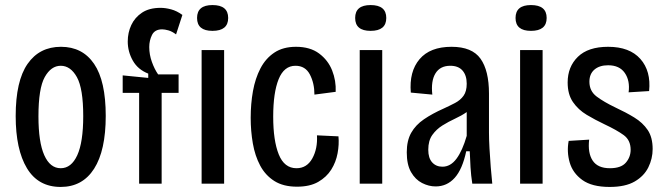

<svg xmlns="http://www.w3.org/2000/svg" viewBox="-20 -726 2632 759"><path d="M220 13Q131 13 86.5 -61Q42 -135 42 -267Q42 -406 89 -473.5Q136 -541 221 -541Q306 -541 352 -473.5Q398 -406 398 -268Q398 -131 352 -59Q306 13 220 13ZM220 -61Q262 -61 285.5 -112.5Q309 -164 309 -267Q309 -376 284 -421Q259 -466 220 -466Q182 -466 157 -421.5Q132 -377 132 -266Q132 -164 155 -112.5Q178 -61 220 -61Z M530 0V-359H465V-428L566 -418V-435Q525 -451 505 -486.5Q485 -522 485 -562Q485 -597 499 -627Q513 -657 541.5 -676Q570 -695 615 -695Q634 -695 656.5 -689Q679 -683 701 -667L676 -590Q660 -602 645.5 -606Q631 -610 621 -610Q592 -610 581 -588Q570 -566 570 -540Q570 -510 580.5 -481Q591 -452 605 -432H686V-359H619V0Z M777 0V-528H866V0ZM820 -604Q759 -604 759 -655Q759 -706 820 -706Q882 -706 882 -655Q882 -604 820 -604Z M1154 12Q1100 12 1064.5 -10.5Q1029 -33 1008.5 -71.5Q988 -110 979.5 -159Q971 -208 971 -260Q971 -316 980 -366Q989 -416 1009.5 -455.5Q1030 -495 1064.5 -518Q1099 -541 1150 -541Q1206 -541 1241.5 -514.5Q1277 -488 1293 -447.5Q1309 -407 1307 -363L1223 -352Q1223 -397 1205 -431.5Q1187 -466 1148 -466Q1103 -466 1081.5 -413Q1060 -360 1060 -265Q1060 -170 1082 -115.5Q1104 -61 1152 -61Q1193 -61 1214.5 -99.5Q1236 -138 1233 -191L1318 -187Q1321 -155 1314.5 -120Q1308 -85 1289.5 -55.5Q1271 -26 1238 -7Q1205 12 1154 12Z M1402 0V-528H1491V0ZM1445 -604Q1384 -604 1384 -655Q1384 -706 1445 -706Q1507 -706 1507 -655Q1507 -604 1445 -604Z M1702 11Q1675 11 1648.5 -2.5Q1622 -16 1605 -45.5Q1588 -75 1588 -124Q1588 -170 1605.5 -201Q1623 -232 1656 -254.5Q1689 -277 1734 -297Q1758 -308 1779 -319Q1800 -330 1812.5 -347.5Q1825 -365 1825 -395Q1825 -428 1808.5 -447Q1792 -466 1760 -466Q1720 -466 1701.5 -436Q1683 -406 1689 -352L1604 -360Q1597 -443 1638.5 -492Q1680 -541 1765 -541Q1846 -541 1879.5 -494Q1913 -447 1913 -356V-202Q1913 -176 1915 -139.5Q1917 -103 1920 -65.5Q1923 -28 1926 0H1847Q1842 -32 1840 -64.5Q1838 -97 1837 -128H1823Q1808 -57 1777.5 -23Q1747 11 1702 11ZM1729 -67Q1761 -67 1784.5 -98.5Q1808 -130 1825 -189V-283Q1805 -269 1779 -257Q1753 -245 1729 -230Q1705 -215 1689 -192.5Q1673 -170 1673 -134Q1673 -101 1688.5 -84Q1704 -67 1729 -67Z M2036 0V-528H2125V0ZM2079 -604Q2018 -604 2018 -655Q2018 -706 2079 -706Q2141 -706 2141 -655Q2141 -604 2079 -604Z M2390 13Q2320 13 2282 -14.5Q2244 -42 2232 -84Q2220 -126 2228 -169L2309 -174Q2303 -121 2323 -91Q2343 -61 2391 -61Q2435 -61 2454 -83Q2473 -105 2473 -134Q2473 -172 2445.5 -192Q2418 -212 2369 -235Q2333 -252 2299.5 -272Q2266 -292 2245 -322.5Q2224 -353 2224 -400Q2224 -462 2264.5 -501.5Q2305 -541 2384 -541Q2469 -541 2511.5 -493Q2554 -445 2546 -366L2465 -361Q2471 -407 2450 -437.5Q2429 -468 2384 -468Q2350 -468 2330 -451Q2310 -434 2310 -403Q2310 -366 2338.5 -344.5Q2367 -323 2413 -301Q2454 -282 2487.5 -261.5Q2521 -241 2540.5 -212Q2560 -183 2560 -137Q2560 -99 2543 -64.5Q2526 -30 2489 -8.5Q2452 13 2390 13Z"/></svg>

Font: Bricolage Grotesque 12pt Condensed
Style: Regular
Weight: 400
Width: 3
Designer: Mathieu Triay
Foundry: Atelier Triay
Version: Version 1.001; ttfautohint (v1.8.4.7-5d5b);gftools[0.9.33.de